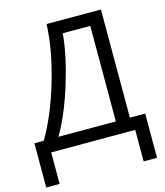

<svg xmlns="http://www.w3.org/2000/svg" viewBox="-129 -812 942 1095"><g transform="rotate(-15 341.5 -264.0)"><path d="M661.1 186H582V0H85.9V186H6.8V-75.2H62Q137.2 -201.7 190.7 -382.8Q244.1 -564 250 -713.9H570.8V-75.2H661.1ZM487.8 -75.2V-639.2H325.2Q316.4 -521 266.1 -355.2Q215.8 -189.5 148.9 -75.2Z"/></g></svg>

Font: HunimalSansv1.5
Style: Regular
Weight: 400
Foundry: Ascender Corporation
Version: Version 1.10